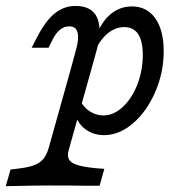

<svg xmlns="http://www.w3.org/2000/svg" viewBox="-93 -446 639 652"><path d="M141.9 -356.5Q125 -356.5 111.3 -345.6Q97.6 -334.7 86.3 -312.9L71.8 -283.9H14.5L32.3 -318.5Q61.3 -375 92.7 -400.4Q124.2 -425.8 162.9 -425.8Q221 -425.8 237.5 -384.3Q254 -342.7 235.5 -276.6L216.1 -206.5H146L166.1 -280.6Q175.8 -316.1 170.2 -336.3Q164.5 -356.5 141.9 -356.5ZM-35.5 185.5 -73.4 186.3 -57.3 129.8 -20.2 125Q8.9 121 27 113.3Q45.2 105.6 55.6 91.9Q66.1 78.2 72.6 55.6L146 -206.5H216.1L140.3 63.7Q134.7 83.1 141.1 95.2Q147.6 107.3 169 114.1Q190.3 121 230.6 125L261.3 127.4L245.2 184.7Q221 184.7 196 184.7Q162.1 183.9 75.8 183.9H71.8H73.4Q25.8 183.9 -35.5 185.5ZM462.9 -271.8Q462.9 -200 434.3 -133.9Q405.6 -67.7 358.9 -27.4Q312.1 12.9 260.5 12.9Q225.8 12.9 199.2 -5.6Q172.6 -24.2 163.7 -54.8L180.6 -101.6Q193.5 -79 214.1 -66.5Q234.7 -54 258.1 -54Q292.7 -54 323.8 -82.7Q354.8 -111.3 373.4 -158.9Q391.9 -206.5 391.9 -259.7Q391.9 -306.5 376.2 -330.2Q360.5 -354 329 -354Q299.2 -354 273.4 -333.1Q247.6 -312.1 229.8 -273.4L232.3 -320.2Q250 -370.2 281.9 -397.2Q313.7 -424.2 354.8 -424.2Q405.6 -424.2 434.3 -383.9Q462.9 -343.5 462.9 -271.8Z"/></svg>

Font: Playfair Micro SmCond SmLight
Style: Italic
Weight: 360
Width: 4
Italic angle: -15.6°
Designer: Claus Eggers Sørensen
Foundry: Claus Eggers Sørensen
Version: Version 2.203;Glyphs 3.3 (3326)